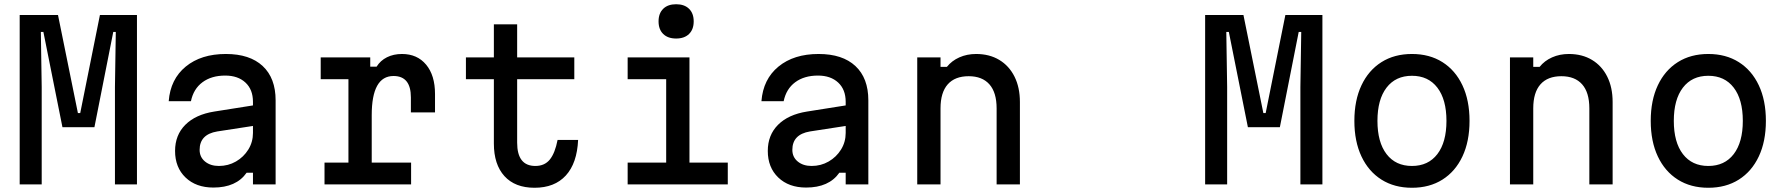

<svg xmlns="http://www.w3.org/2000/svg" viewBox="-20 -871 8440 907"><path d="M73 0V-800H254L348 -337H359L452 -800H627V0H523V-460L527 -720H515L426 -270H275L185 -720H173L177 -460V0Z M1145 -55Q1096 15 988 15Q906 15 856.5 -32.5Q807 -80 807 -158Q807 -233 855.5 -281.5Q904 -330 992 -344L1175 -373V-390Q1175 -448 1139.5 -481Q1104 -514 1044 -514Q979 -514 936.5 -482.5Q894 -451 882 -393H777Q785 -497 857.5 -556.5Q930 -616 1047 -616Q1160 -616 1221 -559Q1282 -502 1282 -397V0H1175V-55ZM923 -163Q923 -129 948.5 -108Q974 -87 1014 -87Q1058 -87 1094.5 -108Q1131 -129 1153 -164.5Q1175 -200 1175 -243V-276L1006 -250Q923 -236 923 -163Z M1495 -600H1729V-556H1759Q1777 -585 1808 -600.5Q1839 -616 1879 -616Q1951 -616 1993 -565.5Q2035 -515 2035 -427V-340H1921V-411Q1921 -512 1839 -512Q1736 -512 1736 -327V-103H1922V0H1513V-103H1626V-497H1495Z M2423 -756V-600H2693V-497H2423V-197Q2423 -87 2509 -87Q2553 -87 2577.5 -117.5Q2602 -148 2614 -210H2711Q2706 -100 2653 -42Q2600 16 2505 16Q2413 16 2363 -39Q2313 -94 2313 -193V-497H2181V-600H2313V-756Z M2945 -600H3237V-103H3418V0H2945V-103H3127V-497H2945ZM3174 -689Q3135 -689 3113 -710.5Q3091 -732 3091 -770Q3091 -808 3113 -829.5Q3135 -851 3174 -851Q3213 -851 3235 -829.5Q3257 -808 3257 -770Q3257 -732 3235 -710.5Q3213 -689 3174 -689Z M3945 -55Q3896 15 3788 15Q3706 15 3656.5 -32.5Q3607 -80 3607 -158Q3607 -233 3655.5 -281.5Q3704 -330 3792 -344L3975 -373V-390Q3975 -448 3939.5 -481Q3904 -514 3844 -514Q3779 -514 3736.5 -482.5Q3694 -451 3682 -393H3577Q3585 -497 3657.5 -556.5Q3730 -616 3847 -616Q3960 -616 4021 -559Q4082 -502 4082 -397V0H3975V-55ZM3723 -163Q3723 -129 3748.5 -108Q3774 -87 3814 -87Q3858 -87 3894.5 -108Q3931 -129 3953 -164.5Q3975 -200 3975 -243V-276L3806 -250Q3723 -236 3723 -163Z M4313 0V-600H4423V-555H4453Q4476 -584 4512 -600Q4548 -616 4591 -616Q4654 -616 4700.5 -588Q4747 -560 4772.5 -509Q4798 -458 4798 -389V0H4688V-359Q4688 -434 4654 -472.5Q4620 -511 4556 -511Q4491 -511 4457 -472.5Q4423 -434 4423 -359V0Z M5673 0V-800H5854L5948 -337H5959L6052 -800H6227V0H6123V-460L6127 -720H6115L6026 -270H5875L5785 -720H5773L5777 -460V0Z M6650 16Q6567 16 6506 -22.5Q6445 -61 6411.5 -132Q6378 -203 6378 -300Q6378 -397 6411.5 -468Q6445 -539 6506 -577.5Q6567 -616 6650 -616Q6733 -616 6794 -577.5Q6855 -539 6888.5 -468Q6922 -397 6922 -300Q6922 -203 6888.5 -132Q6855 -61 6794 -22.5Q6733 16 6650 16ZM6650 -87Q6727 -87 6770 -143Q6813 -199 6813 -300Q6813 -401 6770 -457Q6727 -513 6650 -513Q6573 -513 6530 -457Q6487 -401 6487 -300Q6487 -199 6530 -143Q6573 -87 6650 -87Z M7113 0V-600H7223V-555H7253Q7276 -584 7312 -600Q7348 -616 7391 -616Q7454 -616 7500.5 -588Q7547 -560 7572.5 -509Q7598 -458 7598 -389V0H7488V-359Q7488 -434 7454 -472.5Q7420 -511 7356 -511Q7291 -511 7257 -472.5Q7223 -434 7223 -359V0Z M8050 16Q7967 16 7906 -22.5Q7845 -61 7811.5 -132Q7778 -203 7778 -300Q7778 -397 7811.5 -468Q7845 -539 7906 -577.5Q7967 -616 8050 -616Q8133 -616 8194 -577.5Q8255 -539 8288.5 -468Q8322 -397 8322 -300Q8322 -203 8288.5 -132Q8255 -61 8194 -22.5Q8133 16 8050 16ZM8050 -87Q8127 -87 8170 -143Q8213 -199 8213 -300Q8213 -401 8170 -457Q8127 -513 8050 -513Q7973 -513 7930 -457Q7887 -401 7887 -300Q7887 -199 7930 -143Q7973 -87 8050 -87Z"/></svg>

Font: Martian Mono
Style: Regular
Weight: 400
Monospace: yes
Designer: Roman Shamin
Foundry: Evil Martians
Version: Version 1.000; ttfautohint (v1.8.4.7-5d5b)